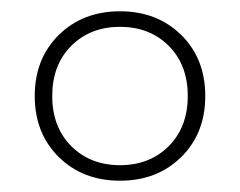

<svg xmlns="http://www.w3.org/2000/svg" viewBox="-20 -695 425 340"><path d="M192.5 -675Q258.5 -675 301 -633Q343.5 -591 343.5 -525Q343.5 -459 301 -417Q258.5 -375 192.5 -375Q126.5 -375 84 -417Q41.5 -459 41.5 -525Q41.5 -591 84 -633Q126.5 -675 192.5 -675ZM192.5 -402.5Q245 -402.5 278.8 -436.2Q312.5 -470 312.5 -525Q312.5 -580 278.8 -613.8Q245 -647.5 192.5 -647.5Q140 -647.5 106.2 -613.8Q72.5 -580 72.5 -525Q72.5 -470 106.2 -436.2Q140 -402.5 192.5 -402.5Z"/></svg>

Font: Newsreader Text Light
Style: Regular
Weight: 300
Designer: Hugues Gentile
Foundry: Production Type
Version: Version 1.001